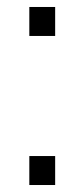

<svg xmlns="http://www.w3.org/2000/svg" viewBox="-20 -530 242 550"><path d="M64 -427V-510H138V-427ZM64 0V-83H138V0Z"/></svg>

Font: Azeri Sans Light
Style: Regular
Weight: 300
Designer: Hector Gatti & Omnibus-Type (original fonts) / Cristiano Sobral (main changes and remastering)
Version: Version 1.000; ttfautohint (v1.6)